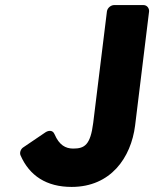

<svg xmlns="http://www.w3.org/2000/svg" viewBox="-20 -699 607 756"><path d="M72 -119C62 -113 56 -98 61 -87C96 -7 163 37 262 37C416 37 496 -78 512 -205L567 -654C568 -665 560 -679 545 -679H429C418 -679 403 -669 401 -654L347 -215C336 -128 313 -114 268 -114C238 -114 213 -128 195 -170C187 -190 168 -184 159 -178Z"/></svg>

Font: Falling Sky
Style: BlkObl
Weight: 900
Designer: Paul D. Hunt
Foundry: Adobe Systems Incorporated
Version: Version 1.02